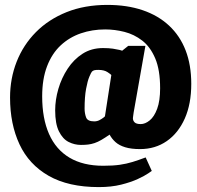

<svg xmlns="http://www.w3.org/2000/svg" viewBox="-20 -650 802 783"><path d="M383 113Q259 113 178.5 67Q98 21 59.5 -61.5Q21 -144 21 -252Q21 -330 48 -398.5Q75 -467 126.5 -519Q178 -571 251.5 -600.5Q325 -630 418 -630Q498 -630 561.5 -608.5Q625 -587 669.5 -545.5Q714 -504 737 -444.5Q760 -385 760 -308Q760 -226 733.5 -166.5Q707 -107 660 -74.5Q613 -42 551 -42Q515 -42 490.5 -49.5Q466 -57 451 -70.5Q436 -84 427 -101Q408 -88 393.5 -79.5Q379 -71 365.5 -66.5Q352 -62 339 -60.5Q326 -59 310 -59Q284 -59 260 -71Q236 -83 220.5 -114Q205 -145 205 -200Q205 -243 218 -287.5Q231 -332 256 -370Q281 -408 317 -431Q353 -454 400 -454Q424 -454 440.5 -451.5Q457 -449 467 -446.5Q477 -444 478 -443L503 -463H573L525 -191Q524 -183 523 -176.5Q522 -170 522 -168Q522 -158 529 -151Q536 -144 554 -144Q572 -144 590.5 -159Q609 -174 621 -206.5Q633 -239 633 -290Q633 -365 613 -412Q593 -459 560 -484.5Q527 -510 487.5 -520Q448 -530 409 -530Q356 -530 309.5 -514Q263 -498 227.5 -465Q192 -432 172 -380Q152 -328 152 -257Q152 -167 180 -103.5Q208 -40 263.5 -7Q319 26 401 26Q441 26 468.5 22Q496 18 520.5 10.5Q545 3 574 -8L599 47Q599 47 584.5 57Q570 67 542 80Q514 93 474 103Q434 113 383 113ZM364 -155Q376 -155 385.5 -160Q395 -165 401.5 -170Q408 -175 408 -176L434 -344Q433 -346 419 -355.5Q405 -365 381 -365Q370 -365 364.5 -363.5Q359 -362 355 -358Q352 -355 344.5 -337.5Q337 -320 331 -287.5Q325 -255 325 -207Q325 -188 331 -171.5Q337 -155 364 -155Z"/></svg>

Font: Faustina Light ExtraBold
Style: Regular
Weight: 800
Version: Version 1.200